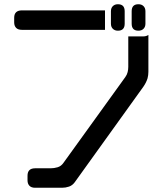

<svg xmlns="http://www.w3.org/2000/svg" viewBox="-20 -783 768 907"><path d="M476 -642V-734H84Q47 -734 47 -699V-677Q47 -661 56 -651.5Q65 -642 84 -642ZM586 -611V-467Q586 -455 583 -442.5Q580 -430 572 -419L280 -14Q269 2 252.5 7Q236 12 219 12H146Q110 12 110 47V69Q110 85 119 94.5Q128 104 146 104H273Q290 104 306 98.5Q322 93 333 78L657 -373Q671 -393 677 -413Q681 -428 681 -444V-618Q682 -619 682 -619Q682 -619 681 -618Q671 -611 656 -611ZM634 -638Q649 -638 658 -647Q667 -656 667 -671V-730Q667 -745 658 -754Q649 -763 634 -763Q602 -763 602 -730V-671Q602 -638 634 -638ZM537 -638Q569 -638 569 -671V-730Q569 -763 537 -763Q522 -763 513 -754Q504 -745 504 -730V-671Q504 -656 513 -647Q522 -638 537 -638Z"/></svg>

Font: WDXL Lubrifont TC
Style: Regular
Weight: 400
Designer: [WDXL Lubrifont] Copyright 2020-2022 (c) NightFurySL2001, Skr-ZERO; [ZCOOL QingKe HuangYou] Copyright 2018-2022 (c) The 
Version: Version 2.001;hotconv 1.1.1;makeotfexe 2.6.0